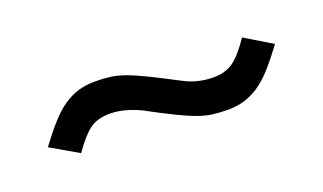

<svg xmlns="http://www.w3.org/2000/svg" viewBox="-33 -480 669 398"><g transform="rotate(-20 301.5 -281.5)"><path d="M559.6 -301.8Q540 -275.4 523.4 -256.8Q506.8 -238.3 490.7 -227.5Q474.6 -216.8 458 -211.9Q441.4 -207 421.9 -207Q403.3 -207 388.2 -209Q373 -210.9 355.5 -217.3Q337.9 -223.6 314 -235.4Q290 -247.1 253.9 -266.6Q237.3 -274.4 220.7 -278.8Q204.1 -283.2 187.5 -283.2Q161.1 -283.2 144 -271Q127 -258.8 104.5 -226.6L43.9 -261.7Q63.5 -288.1 80.1 -306.6Q96.7 -325.2 112.8 -335.9Q128.9 -346.7 145.5 -351.6Q162.1 -356.4 181.6 -356.4Q200.2 -356.4 215.3 -354.5Q230.5 -352.5 248 -346.2Q265.6 -339.8 289.6 -328.1Q313.5 -316.4 350.6 -296.9Q380.9 -280.3 417 -280.3Q442.4 -280.3 460 -292.5Q477.5 -304.7 500 -337.9Z"/></g></svg>

Font: BabelStone Tibetan Slim
Style: Regular
Weight: 400
Designer: Christopher J. Fynn
Foundry: BabelStone
Version: Version 10.011 October 1, 2023